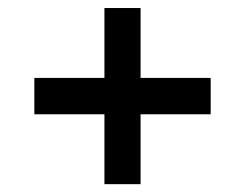

<svg xmlns="http://www.w3.org/2000/svg" viewBox="-20 -498 610 478"><path d="M240 -478H330V-304H504.5V-213.5H330V-39.5H240V-213.5H65.5V-304H240Z"/></svg>

Font: Newsreader 6pt Medium
Style: Regular
Weight: 500
Designer: Hugues Gentile
Foundry: Production Type
Version: Version 1.003; ttfautohint (v1.8.3)